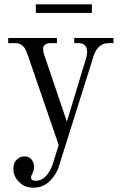

<svg xmlns="http://www.w3.org/2000/svg" viewBox="-20 -632 570 890"><path d="M146 -612H406V-572H146ZM134 238Q95 238 70 213Q42 187 42 150Q42 122 58 108Q73 93 92 93Q115 93 126.5 107.5Q138 122 138 144Q138 156 130 172Q124 182 124 191Q124 206 144 206Q174 206 194.5 182.5Q215 159 225 127L252 40L110 -373Q102 -395 96.5 -405.5Q91 -416 79.5 -424Q68 -432 51 -432H18V-456H244V-432H212Q200 -432 190 -425.5Q180 -419 180 -408Q180 -391 186 -375L290 -68L373 -342Q384 -373 384 -393Q384 -410 374 -421Q364 -432 348 -432H324V-456H506V-432H483Q434 -432 414 -373L253 139Q242 176 211 207Q180 238 134 238Z"/></svg>

Font: Old Standard TT
Style: Regular
Weight: 400
Designer: Alexey Kryukov <alexios@thessalonica.org.ru>
Version: Version 2.2